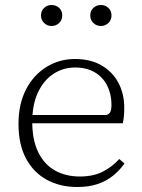

<svg xmlns="http://www.w3.org/2000/svg" viewBox="-20 -736 568 768"><path d="M289 12Q220 12 167 -17Q114 -46 84 -102Q54 -158 54 -240Q54 -320 84 -378Q114 -436 165.5 -468Q217 -500 280 -500Q342 -500 386 -474.5Q430 -449 453.5 -405Q477 -361 477 -305Q477 -286 475.5 -270Q474 -254 471 -243H87V-276H406Q418 -280 422 -290Q426 -300 426 -316Q426 -359 409 -393Q392 -427 359.5 -446.5Q327 -466 280 -466Q232 -466 193 -440Q154 -414 131.5 -365.5Q109 -317 109 -248Q109 -176 133 -127Q157 -78 200 -54Q243 -30 299 -30Q353 -30 390.5 -49Q428 -68 457 -100L478 -82Q459 -55 432.5 -33.5Q406 -12 371 0Q336 12 289 12ZM186 -632Q169 -632 156.5 -644Q144 -656 144 -674Q144 -693 156.5 -704.5Q169 -716 186 -716Q204 -716 216.5 -704.5Q229 -693 229 -674Q229 -656 216.5 -644Q204 -632 186 -632ZM384 -632Q366 -632 353.5 -644Q341 -656 341 -674Q341 -693 353.5 -704.5Q366 -716 384 -716Q401 -716 413.5 -704.5Q426 -693 426 -674Q426 -656 413.5 -644Q401 -632 384 -632Z"/></svg>

Font: Source Serif 4 Light
Style: Regular
Weight: 300
Designer: Frank Grießhammer
Foundry: Adobe Systems Incorporated
Version: Version 4.004;hotconv 1.0.116;makeotfexe 2.5.65601